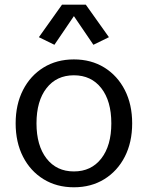

<svg xmlns="http://www.w3.org/2000/svg" viewBox="-20 -795 637 827"><path d="M298.3 11.7Q224.1 11.7 167.5 -23.2Q110.8 -58.1 79.1 -120.1Q47.4 -182.1 47.4 -263.7Q47.4 -345.2 79.1 -407.2Q110.8 -469.2 167.5 -504.2Q224.1 -539.1 298.3 -539.1Q372.6 -539.1 429.2 -504.2Q485.8 -469.2 517.6 -407.2Q549.3 -345.2 549.3 -263.7Q549.3 -182.1 517.6 -120.1Q485.8 -58.1 429.2 -23.2Q372.6 11.7 298.3 11.7ZM298.3 -56.6Q373 -56.6 416.3 -112.3Q459.5 -168 459.5 -263.7Q459.5 -359.9 416.3 -415.3Q373 -470.7 298.3 -470.7Q223.6 -470.7 180.4 -415.3Q137.2 -359.9 137.2 -263.7Q137.2 -168 180.4 -112.3Q223.6 -56.6 298.3 -56.6ZM214.4 -602.1 147.5 -634.8 247.1 -774.9H349.6L449.2 -634.8L382.3 -602.1L298.3 -725.6Z"/></svg>

Font: Schibsted Grotesk
Style: Regular
Weight: 400
Designer: Bakken & Baeck AS, Henrik Kongsvoll
Foundry: Schibsted ASA
Version: Version 1.100; ttfautohint (v1.8.4.7-5d5b);gftools[0.9.25]